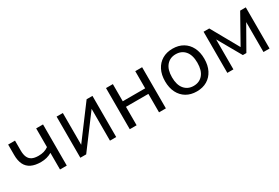

<svg xmlns="http://www.w3.org/2000/svg" viewBox="44 -1226 2860 1965"><g transform="rotate(-30 1474.0 -243.0)"><path d="M391.7 0V-196.6Q363.6 -179.9 331.4 -171.3Q299.2 -162.7 262.8 -162.7Q194 -162.7 148.7 -184.8Q103.3 -207 81.4 -251.6Q59.5 -296.2 59.5 -363.1V-486.3H140.5V-368.8Q140.5 -320.9 154.4 -290.2Q168.3 -259.5 197.3 -245.1Q226.3 -230.8 272.6 -230.8Q308.6 -230.8 336.7 -238.9Q364.8 -247 390.7 -265.3V-486.3H471.7V0Z M632 0V-486.3H705.8V-77.1H680.8L986.8 -486.3H1055.8V0H982.1V-409.7H1007.5L701 0Z M1216 0V-486.3H1297V-283.6H1561.8V-486.3H1642.8V0H1561.8V-217.9H1297V0Z M2005.8 8.9Q1935.1 8.9 1883.1 -22.1Q1831.1 -53.1 1802.4 -109.8Q1773.8 -166.5 1773.8 -243.4Q1773.8 -320.3 1802.4 -376.8Q1831.1 -433.3 1883.1 -464.3Q1935.1 -495.3 2005.8 -495.3Q2076.6 -495.3 2128.6 -464.3Q2180.6 -433.3 2209.2 -376.7Q2237.8 -320.2 2237.8 -243.4Q2237.8 -166.5 2209.2 -109.8Q2180.6 -53.1 2128.6 -22.1Q2076.6 8.9 2005.8 8.9ZM2005.6 -56.4Q2074.5 -56.4 2115.2 -104.8Q2155.8 -153.3 2155.8 -243.6Q2155.8 -334 2115.2 -382Q2074.5 -430 2005.6 -430Q1937.6 -430 1896.7 -382Q1855.8 -334 1855.8 -243.6Q1855.8 -153.3 1896.7 -104.8Q1937.6 -56.4 2005.6 -56.4Z M2369 0V-486.3H2436L2618.7 -160.8L2801.5 -486.3H2868V0H2796.2V-393.2H2818.6L2639.3 -78.4H2597.8L2418.4 -393.2H2440.8V0Z"/></g></svg>

Font: Nunito Sans 12pt ExtraLight
Style: Regular
Weight: 200
Designer: Vernon Adams
Foundry: Vernon Adams
Version: Version 3.101;gftools[0.9.27]